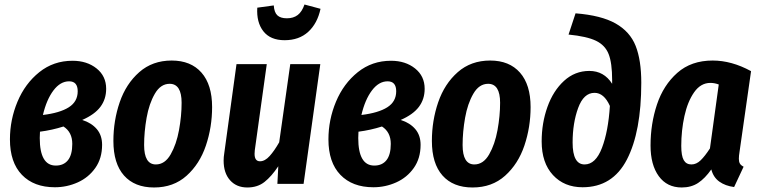

<svg xmlns="http://www.w3.org/2000/svg" viewBox="-20 -814 3359 850"><path d="M450 -421Q450 -375 424.5 -341Q399 -307 344 -283Q385 -270 408.5 -242.5Q432 -215 432 -173Q432 -113 402 -70.5Q372 -28 324 -6.5Q276 15 223 15Q130 15 77 -40Q24 -95 24 -197Q24 -284 57.5 -364Q91 -444 154 -494.5Q217 -545 301 -545Q365 -545 407.5 -511Q450 -477 450 -421ZM170 -305Q245 -314 284.5 -339Q324 -364 324 -410Q324 -454 286 -454Q247 -454 216.5 -413.5Q186 -373 170 -305ZM157 -231 156 -203Q156 -81 227 -81Q262 -81 281 -105Q300 -129 300 -177Q300 -229 261 -254Q211 -238 157 -231Z M482 -190Q482 -280 510 -361.5Q538 -443 596.5 -494.5Q655 -546 740 -546Q825 -546 872 -492.5Q919 -439 919 -340Q919 -251 891.5 -169.5Q864 -88 806 -36Q748 16 662 16Q576 16 529 -37Q482 -90 482 -190ZM784 -359Q784 -443 731 -443Q691 -443 665.5 -399Q640 -355 629 -292.5Q618 -230 618 -172Q618 -86 670 -86Q710 -86 735.5 -130.5Q761 -175 772.5 -238Q784 -301 784 -359Z M970 -103Q970 -119 973 -137L1027 -530H1161L1108 -149Q1107 -143 1107 -133Q1107 -100 1131 -100Q1153 -100 1174 -123.5Q1195 -147 1216 -184L1265 -530H1398L1324 0H1208L1212 -78Q1182 -33 1151 -8.5Q1120 16 1075 16Q1027 16 998.5 -16Q970 -48 970 -103ZM1119 -780 1192 -790Q1194 -759 1208 -746Q1222 -733 1250 -733Q1279 -733 1298 -747.5Q1317 -762 1328 -794L1399 -775Q1385 -710 1344.5 -673Q1304 -636 1240 -636Q1177 -636 1146 -675.5Q1115 -715 1119 -780Z M1860 -421Q1860 -375 1834.5 -341Q1809 -307 1754 -283Q1795 -270 1818.5 -242.5Q1842 -215 1842 -173Q1842 -113 1812 -70.5Q1782 -28 1734 -6.5Q1686 15 1633 15Q1540 15 1487 -40Q1434 -95 1434 -197Q1434 -284 1467.5 -364Q1501 -444 1564 -494.5Q1627 -545 1711 -545Q1775 -545 1817.5 -511Q1860 -477 1860 -421ZM1580 -305Q1655 -314 1694.5 -339Q1734 -364 1734 -410Q1734 -454 1696 -454Q1657 -454 1626.5 -413.5Q1596 -373 1580 -305ZM1567 -231 1566 -203Q1566 -81 1637 -81Q1672 -81 1691 -105Q1710 -129 1710 -177Q1710 -229 1671 -254Q1621 -238 1567 -231Z M1892 -190Q1892 -280 1920 -361.5Q1948 -443 2006.5 -494.5Q2065 -546 2150 -546Q2235 -546 2282 -492.5Q2329 -439 2329 -340Q2329 -251 2301.5 -169.5Q2274 -88 2216 -36Q2158 16 2072 16Q1986 16 1939 -37Q1892 -90 1892 -190ZM2194 -359Q2194 -443 2141 -443Q2101 -443 2075.5 -399Q2050 -355 2039 -292.5Q2028 -230 2028 -172Q2028 -86 2080 -86Q2120 -86 2145.5 -130.5Q2171 -175 2182.5 -238Q2194 -301 2194 -359Z M2378 -188Q2378 -269 2403.5 -340.5Q2429 -412 2477 -456Q2525 -500 2589 -500Q2654 -500 2690 -443V-460Q2690 -535 2674.5 -574.5Q2659 -614 2618.5 -633.5Q2578 -653 2497 -661L2528 -755Q2642 -746 2705.5 -710Q2769 -674 2794 -611Q2819 -548 2819 -448Q2819 -231 2755.5 -108Q2692 15 2559 15Q2478 15 2428 -39Q2378 -93 2378 -188ZM2680 -345Q2654 -403 2612 -403Q2564 -403 2539.5 -336Q2515 -269 2515 -183Q2515 -86 2568 -86Q2617 -86 2645 -159.5Q2673 -233 2680 -345Z M3305 -499 3254 -142Q3251 -124 3251 -111Q3251 -98 3255.5 -90Q3260 -82 3272 -76L3230 14Q3191 9 3164.5 -10Q3138 -29 3129 -64Q3101 -24 3070.5 -4Q3040 16 2998 16Q2933 16 2896.5 -34Q2860 -84 2860 -170Q2860 -266 2888.5 -351.5Q2917 -437 2978.5 -491.5Q3040 -546 3135 -546Q3219 -546 3305 -499ZM2996 -168Q2996 -124 3007 -105Q3018 -86 3041 -86Q3063 -86 3082 -104.5Q3101 -123 3123 -157L3162 -440Q3143 -447 3125 -447Q3082 -447 3053 -405.5Q3024 -364 3010 -300Q2996 -236 2996 -168Z"/></svg>

Font: Fira Sans Extra Condensed SemiBold
Style: Italic
Weight: 600
Width: 3
Italic angle: -8°
Designer: Carrois Corporate & Edenspiekermann AG
Foundry: Carrois Corporate GbR & Edenspiekermann AG
Version: Version 4.203